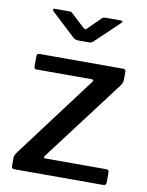

<svg xmlns="http://www.w3.org/2000/svg" viewBox="-84 -802 661 863"><g transform="rotate(10 246.5 -371.0)"><path d="M43 0Q35 0 32 -3Q29 -6 29 -14V-46Q29 -56 31.5 -62Q34 -68 42 -79L319 -448Q327 -459 313 -459H64Q56 -459 53.5 -462Q51 -465 51 -473V-518Q51 -530 62 -530H446Q457 -530 457 -519V-483Q457 -474 454.5 -468Q452 -462 446 -453L167 -84Q158 -72 172 -72H448Q461 -72 461 -60V-14Q461 -8 458 -4Q455 0 446 0H43ZM310 -735Q314 -740 319 -741Q324 -742 330 -742H397Q413 -742 399 -729L295 -630Q291 -626 286.5 -623Q282 -620 274 -620H225Q215 -620 209 -623Q203 -626 198 -631L93 -729Q88 -735 88.5 -738.5Q89 -742 96 -742H158Q165 -742 168.5 -741.5Q172 -741 178 -735L233 -684Q243 -675 246.5 -675Q250 -675 258 -684Z"/></g></svg>

Font: Libre Franklin Medium
Style: Regular
Weight: 500
Designer: Pablo Impallari, Rodrigo Fuenzalida, Nhung Nguyen
Foundry: Impallari Type
Version: Version 3.000